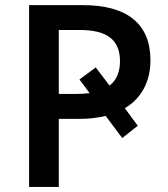

<svg xmlns="http://www.w3.org/2000/svg" viewBox="-20 -734 659 754"><path d="M570.8 -498Q570.8 -434.6 544.9 -386.2Q519 -337.9 470.2 -309.1L521 -240.2L460 -191.9L395 -278.8Q348.1 -267.1 288.1 -267.1H210.9V0H94.2V-713.9H304.2Q436.5 -713.9 503.7 -658.9Q570.8 -604 570.8 -498ZM210.9 -365.2H280.8Q307.6 -365.2 332 -368.2L292 -421.9L356 -469.2L410.2 -397.9Q451.2 -429.7 451.2 -494.1Q451.2 -556.2 412.8 -586.2Q374.5 -616.2 293.9 -616.2H210.9Z"/></svg>

Font: Open Sans Semibold
Style: Regular
Weight: 600
Foundry: Ascender Corporation
Version: Version 1.10; ttfautohint (v1.5.65-e2d9)